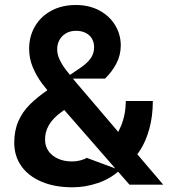

<svg xmlns="http://www.w3.org/2000/svg" viewBox="-20 -757 698 787"><path d="M277 10.7Q203.8 10.7 149.9 -12.4Q95.9 -35.5 67.1 -76.7Q38.4 -117.9 38.4 -171.9Q38.4 -221.9 55.4 -260.5Q72.4 -299 102.5 -328.8Q132.5 -358.7 179 -390.6L308.2 -478Q337 -497.2 351.4 -517.6Q365.8 -538 365.8 -563.2Q365.8 -583.1 356.9 -598.4Q348 -613.6 331.1 -622.2Q314.3 -630.7 291.9 -630.7Q267.4 -630.7 249.8 -620Q232.2 -609.4 223.2 -592.2Q214.1 -574.9 214.5 -554.7Q214.1 -534.4 224.3 -513Q234.4 -491.5 249.8 -471.2Q265.3 -451 294 -416.2Q301.1 -408.4 308.2 -399.9L649.1 0H510.7L227.3 -324.6Q224.1 -328.5 220.9 -332.2Q217.7 -335.9 214.5 -339.5Q175.4 -384.2 152.7 -414.4Q130 -444.6 114.7 -480.8Q99.4 -517 99.4 -556.8Q99.4 -608 123.2 -648.8Q147 -689.6 190.3 -713.1Q233.7 -736.5 290.5 -736.5Q345.9 -736.5 387.8 -713.8Q429.7 -691.1 452.2 -653.4Q474.8 -615.8 475.1 -571Q474.8 -530.5 457 -496.6Q439.3 -462.7 410.5 -434.7H274.1L279.8 -333.1L231.5 -297.6Q195.7 -271.7 179.9 -243.3Q164.1 -214.8 164.8 -184.7Q164.4 -159.1 178.1 -138.8Q191.8 -118.6 217 -106.9Q242.2 -95.2 275.6 -95.2Q293 -95.2 310.2 -99.8Q327.4 -104.4 335.2 -110.1L451.7 -66.8L424 -160.5Q457 -194.2 476.2 -241.1Q495.4 -288 495.7 -343H606.5Q606.2 -278.8 591.8 -227.8Q577.4 -176.8 554.5 -141.5Q531.6 -106.2 503.6 -83.1Q502.8 -82.7 502.1 -82.2Q501.4 -81.7 500.7 -81Q495 -76.7 489.3 -72.6Q483.7 -68.5 478 -64.6Q473.4 -60.7 468 -56.8Q430.8 -23.4 380 -6.4Q329.2 10.7 277 10.7Z"/></svg>

Font: Riot Sans
Style: Regular
Weight: 400
Designer: Rasmus Andersson
Foundry: rsms
Version: Version 3.005